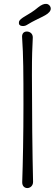

<svg xmlns="http://www.w3.org/2000/svg" viewBox="-20 -955 280 975"><path d="M147.9 -32.2C144.5 -169.9 142.1 -393.1 142.1 -574.7C142.1 -679.7 144 -709 146.5 -764.2C147 -784.7 131.3 -794.9 116.2 -794.9C101.1 -794.9 90.3 -784.7 92.3 -764.2C98.6 -675.3 99.1 -580.1 99.1 -421.9C99.1 -273.4 96.2 -124.5 92.8 -30.3C92.3 -9.8 105 0 118.7 0C132.8 0 148.4 -11.2 147.9 -32.2ZM174.8 -918.5C125.5 -876 80.6 -865.7 76.2 -843.3C74.2 -830.6 80.6 -824.7 90.3 -823.2C104.5 -820.8 113.3 -826.2 121.1 -831.1C178.2 -866.2 225.6 -876.5 236.3 -903.3C241.7 -917 231.9 -932.1 217.8 -935.1C205.1 -937 190.9 -931.2 174.8 -918.5Z"/></svg>

Font: Pompiere 
Style: Regular
Weight: 400
Designer: Karolina Lach
Foundry: Sorkin Type Co.
Version: Version 1.001